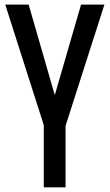

<svg xmlns="http://www.w3.org/2000/svg" viewBox="-20 -798 467 818"><path d="M166.5 0V-265.1L2.4 -778.3H102.1L212.9 -394.5H213.9L325.2 -778.3H424.8L259.3 -261.7V0Z"/></svg>

Font: Voltaire
Style: Regular
Weight: 400
Designer: Yvonne Schüttler, Eben Sorkin, Emma Marichal
Foundry: Sorkin Type Co.
Version: Version 1.010; ttfautohint (v1.8.4.7-5d5b)